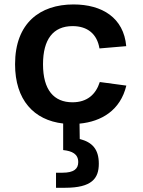

<svg xmlns="http://www.w3.org/2000/svg" viewBox="-20 -560 660 886"><path d="M563 -165 440.5 -181.5C422 -123.5 381.5 -88 314.5 -88C229 -88 178.5 -144.5 178.5 -263.5C178.5 -378 225 -439.5 315 -439.5C383.5 -439.5 428 -403.5 439 -336.5L562.5 -347C551 -477.5 452 -539.5 319 -539.5C165 -539.5 49.5 -454 49.5 -263.5C49.5 -99 136 -5.5 271.5 10V132.5C313 137 341 150.5 341 188C341 219 321.5 237 268 237H238.5V306.5H280.5C403.5 306.5 436 263.5 436 195.5C436 128.5 405.5 96 348 81.5L347 10.5C448.5 1 535.5 -51 563 -165Z"/></svg>

Font: Monaspace Neon SemiBold
Style: Regular
Weight: 600
Designer: Riley Cran & the Lettermatic Team
Foundry: Lettermatic
Version: Version 1.200 (Monaspace Neon)